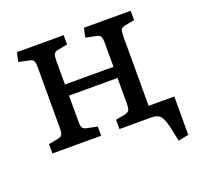

<svg xmlns="http://www.w3.org/2000/svg" viewBox="-116 -633 937 907"><g transform="rotate(-20 352.5 -180.0)"><path d="M633 147 621 89Q610 36 596 18Q582 0 551 0H389V-47L437 -56Q453 -59 458 -68.5Q463 -78 463 -104V-230H219V-100Q219 -78 224 -69Q229 -60 244 -57L297 -46V0H52V-47L100 -56Q116 -59 121 -68.5Q126 -78 126 -104V-407Q126 -430 121 -438.5Q116 -447 101 -450L48 -461L58 -507H293V-460L245 -451Q229 -448 224 -438.5Q219 -429 219 -403V-286H463V-407Q463 -430 458 -438.5Q453 -447 438 -450L385 -461L395 -507H630V-460L582 -451Q566 -448 561 -438.5Q556 -429 556 -403V-56H685V137Z"/></g></svg>

Font: Literata 12pt
Style: Regular
Weight: 400
Designer: Latin by Veronika Burian and Jose Scaglione. Greek by Irene Vlachou. Cyrillic by Vera Evstafieva.
Foundry: TypeTogether
Version: Version 3.002